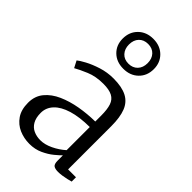

<svg xmlns="http://www.w3.org/2000/svg" viewBox="-260 -934 1024 1024"><g transform="rotate(45 252.0 -422.0)"><path d="M181 10Q139.5 10 103.2 -5.8Q67 -21.5 44 -54.8Q21 -88 21 -140.5Q21 -191 49.8 -225.8Q78.5 -260.5 125.8 -281.5Q173 -302.5 230.2 -312.5Q287.5 -322.5 345.5 -323V-367.5Q345.5 -414.5 336 -442.5Q326.5 -470.5 302.2 -483.2Q278 -496 233.5 -496Q177.5 -496 134 -477.8Q90.5 -459.5 64.5 -444.5L44.5 -483Q56 -493 87.5 -510Q119 -527 162.2 -540.8Q205.5 -554.5 252 -554.5Q315.5 -554.5 353.2 -535Q391 -515.5 407.2 -474Q423.5 -432.5 423.5 -366V-40H483V-7.5Q472.5 -4.5 457.5 -1Q442.5 2.5 426 5Q409.5 7.5 394.5 7.5Q372.5 7.5 361.8 0Q351 -7.5 351 -34.5V-73.5Q339.5 -61.5 315.2 -41.5Q291 -21.5 257 -5.8Q223 10 181 10ZM208.5 -45Q242 -45 279 -62.8Q316 -80.5 345.5 -107V-281.5Q269 -281 215.8 -264.8Q162.5 -248.5 134.8 -219Q107 -189.5 107 -150Q107 -113 120.5 -89.5Q134 -66 157.2 -55.5Q180.5 -45 208.5 -45ZM252 -627.5Q200.5 -627.5 168.2 -659Q136 -690.5 136 -739.5Q136 -790 168.8 -822Q201.5 -854 253 -854Q304.5 -854 336.8 -822.2Q369 -790.5 369 -741.5Q369 -691 336.2 -659.2Q303.5 -627.5 252 -627.5ZM252.5 -666Q284 -666 303.5 -686.2Q323 -706.5 323 -740.5Q323 -774 304 -794.5Q285 -815 252.5 -815Q220.5 -815 201.2 -794.8Q182 -774.5 182 -740.5Q182 -707.5 201 -686.8Q220 -666 252.5 -666Z"/></g></svg>

Font: Merriweather 48pt Light
Style: Regular
Weight: 300
Version: Version 2.100